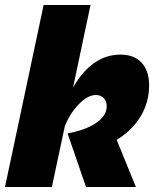

<svg xmlns="http://www.w3.org/2000/svg" viewBox="-36 -750 638 770"><path d="M235 -215Q307 -228 349.5 -257Q392 -286 392 -324Q392 -344 380 -356.5Q368 -369 349 -369Q316 -369 280.5 -332.5Q245 -296 224 -244L172 0H-16L139 -730H327L257 -399Q333 -531 447 -531Q502 -531 532 -498.5Q562 -466 562 -407Q562 -340 528 -283.5Q494 -227 432 -189L509 0H309Z"/></svg>

Font: Raleway Black
Style: Italic
Weight: 900
Italic angle: -12°
Designer: Matt McInerney, Pablo Impallari, Rodrigo Fuenzalida
Foundry: Matt McInerney, Pablo Impallari, Rodrigo Fuenzalida
Version: Version 4.101;RELEASE